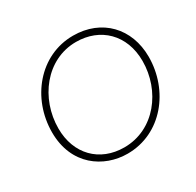

<svg xmlns="http://www.w3.org/2000/svg" viewBox="-154 -878 1076 1055"><g transform="rotate(-30 384.0 -350.0)"><path d="M368 6C584 6 734 -185 734 -398C734 -578 613 -706 431 -706C219 -706 66 -518 66 -303C66 -95 218 6 368 6ZM370 -33C213 -33 107 -142 107 -304C107 -493 238 -668 428 -668C581 -668 693 -562 693 -395C693 -207 562 -33 370 -33Z"/></g></svg>

Font: Fixel Display 20240404 ExLight
Style: Italic
Weight: 200
Italic angle: -10°
Designer: AlfaBravo + MacPaw
Foundry: Kyrylo Tkachov, Marchela Mozhyna, Serhii Makarenko, Maria Weinstein, Zakhar Kryvoshyya
Version: Version 1.211;Glyphs 3.2 (3225)